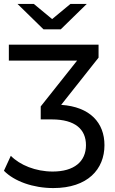

<svg xmlns="http://www.w3.org/2000/svg" viewBox="-40 -756 585 976"><path d="M231 200C406 200 491 104 491 -18C491 -132 418 -213 271 -223L461 -463V-529H5V-448H352L167 -215V-149H223C343 -149 397 -98 397 -18C397 65 337 116 228 116C141 116 61 83 15 36L-20 112C33 166 129 200 231 200ZM401 -736H318L225 -659L132 -736H49L181 -607H269Z"/></svg>

Font: Montserrat-Alt1 Med
Style: Regular
Weight: 500
Designer: Differentunic
Foundry: Differentunic
Version: Version 7.222